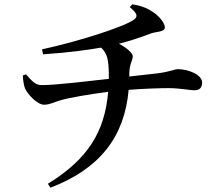

<svg xmlns="http://www.w3.org/2000/svg" viewBox="-20 -811 1040 891"><path d="M86 -461C87 -435 91 -415 96 -401C109 -372 154 -325 184 -325C212 -325 233 -338 262 -346C297 -357 404 -375 482 -385C466 -198 387 -72 202 42L214 60C445 -28 558 -178 577 -394C640 -399 713 -402 762 -402C815 -402 861 -392 882 -392C905 -392 918 -403 918 -428C918 -463 857 -490 805 -490C789 -490 777 -480 714 -471L580 -456V-469C581 -520 596 -527 596 -550C596 -564 568 -590 532 -608C582 -621 626 -635 681 -656C707 -665 745 -662 745 -684C745 -705 718 -735 696 -751C672 -768 645 -783 594 -791L582 -778C619 -748 620 -734 602 -720C555 -686 342 -618 175 -582L180 -559C303 -567 391 -580 449 -590C479 -564 484 -527 485 -470V-445C403 -436 241 -416 173 -416C146 -416 128 -434 101 -466Z"/></svg>

Font: Noto Serif JP SemiBold
Style: Regular
Weight: 600
Designer: Ryoko NISHIZUKA 西塚涼子 (kana & ideographs); Frank Grießhammer (Latin, Greek & Cyrillic); Wenlong ZHANG 张文龙 (bopomofo); San
Foundry: Adobe
Version: Version 2.001;hotconv 1.1.0;makeotfexe 2.6.0